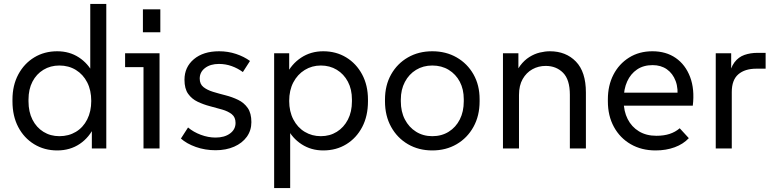

<svg xmlns="http://www.w3.org/2000/svg" viewBox="-20 -750 3909 970"><path d="M269 10Q204 10 152.5 -21.5Q101 -53 72 -108.5Q43 -164 43 -238V-247Q43 -319 72.5 -374Q102 -429 153 -460Q204 -491 269 -491Q331 -491 378.5 -460Q426 -429 452 -376L436 -357V-730H517V0H444V-130L458 -114Q432 -56 383 -23Q334 10 269 10ZM280 -62Q327 -62 363.5 -84Q400 -106 420.5 -146.5Q441 -187 441 -240Q441 -294 420.5 -334Q400 -374 363.5 -396.5Q327 -419 280 -419Q235 -419 199.5 -397.5Q164 -376 144 -337.5Q124 -299 124 -247V-238Q124 -185 144 -145.5Q164 -106 199.5 -84Q235 -62 280 -62Z M705 0V-447L741 -411H612V-481H786V0ZM702 -587V-703H790V-587Z M1069 9Q1016 9 969.5 -7.5Q923 -24 894 -50L930 -106Q957 -83 994.5 -69Q1032 -55 1069 -55Q1114 -55 1142 -75.5Q1170 -96 1170 -129Q1170 -158 1151 -173Q1132 -188 1102.5 -196.5Q1073 -205 1040.5 -213.5Q1008 -222 978.5 -236Q949 -250 930.5 -276Q912 -302 912 -347Q912 -411 959.5 -451Q1007 -491 1087 -491Q1132 -491 1172.5 -477.5Q1213 -464 1243 -442L1207 -386Q1181 -405 1150.5 -416Q1120 -427 1086 -427Q1043 -427 1016 -406.5Q989 -386 989 -353Q989 -325 1008 -310Q1027 -295 1056.5 -286Q1086 -277 1119.5 -268.5Q1153 -260 1183 -245.5Q1213 -231 1231.5 -204.5Q1250 -178 1250 -133Q1250 -91 1227 -59Q1204 -27 1163 -9Q1122 9 1069 9Z M1365 200V-481H1441V-354L1426 -371Q1452 -426 1501 -458.5Q1550 -491 1613 -491Q1678 -491 1729 -460Q1780 -429 1809.5 -374Q1839 -319 1839 -247V-238Q1839 -164 1810 -108.5Q1781 -53 1730 -21.5Q1679 10 1613 10Q1552 10 1504 -21Q1456 -52 1430 -105L1446 -123V200ZM1601 -62Q1646 -62 1681.5 -84Q1717 -106 1737.5 -145.5Q1758 -185 1758 -238V-247Q1758 -299 1737.5 -337.5Q1717 -376 1681.5 -397.5Q1646 -419 1601 -419Q1556 -419 1519.5 -396.5Q1483 -374 1462 -334Q1441 -294 1441 -240Q1441 -187 1462 -146.5Q1483 -106 1519.5 -84Q1556 -62 1601 -62Z M2164 10Q2095 10 2041 -21.5Q1987 -53 1956 -109Q1925 -165 1925 -238V-247Q1925 -319 1956 -374Q1987 -429 2041 -460Q2095 -491 2164 -491Q2233 -491 2287 -460Q2341 -429 2372 -374.5Q2403 -320 2403 -249V-238Q2403 -165 2372 -109Q2341 -53 2287 -21.5Q2233 10 2164 10ZM2164 -62Q2211 -62 2247 -84.5Q2283 -107 2303 -146.5Q2323 -186 2323 -238V-249Q2323 -299 2303 -337Q2283 -375 2247 -397Q2211 -419 2164 -419Q2118 -419 2082 -397Q2046 -375 2025.5 -336Q2005 -297 2005 -247V-238Q2005 -186 2025.5 -146.5Q2046 -107 2082 -84.5Q2118 -62 2164 -62Z M2521 0V-481H2599V-351H2577Q2588 -392 2608.5 -419Q2629 -446 2654.5 -462Q2680 -478 2707 -484.5Q2734 -491 2758 -491Q2839 -491 2889.5 -439Q2940 -387 2940 -283V0H2859V-271Q2859 -348 2824.5 -382.5Q2790 -417 2737 -417Q2700 -417 2669.5 -400Q2639 -383 2620.5 -350.5Q2602 -318 2602 -270V0Z M3292 10Q3221 10 3166.5 -21.5Q3112 -53 3081.5 -109Q3051 -165 3051 -238V-248Q3051 -318 3079 -372.5Q3107 -427 3158 -459Q3209 -491 3276 -491Q3345 -491 3394 -457Q3443 -423 3466.5 -361Q3490 -299 3480 -216H3109V-282H3437L3401 -247Q3408 -302 3393.5 -340.5Q3379 -379 3349 -400Q3319 -421 3277 -421Q3231 -421 3198.5 -399Q3166 -377 3148.5 -338.5Q3131 -300 3131 -248V-238Q3131 -188 3151 -148.5Q3171 -109 3208 -86.5Q3245 -64 3296 -64Q3334 -64 3363 -73.5Q3392 -83 3414 -102L3460 -52Q3432 -22 3388.5 -6Q3345 10 3292 10Z M3596 0V-481H3674V-358L3663 -359Q3670 -408 3690.5 -435Q3711 -462 3741 -472.5Q3771 -483 3807 -483H3848V-403H3801Q3743 -403 3710 -374.5Q3677 -346 3677 -285V0Z"/></svg>

Font: SUSE
Style: Regular
Weight: 400
Designer: Rene Bieder
Foundry: SUSE
Version: Version 1.000